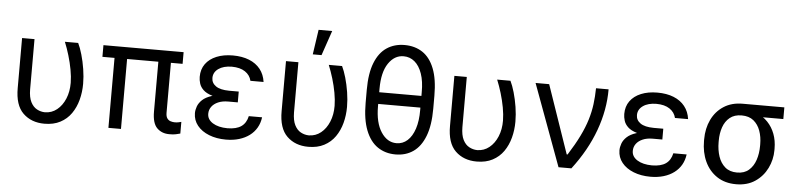

<svg xmlns="http://www.w3.org/2000/svg" viewBox="-46 -1020 5326 1279"><g transform="rotate(5 2617.0 -381.0)"><path d="M77.1 -545.9H160.2V-210Q160.6 -156.7 176.5 -125.5Q192.4 -94.2 217.8 -80.6Q243.2 -66.9 271.5 -66.4Q316.9 -66.9 351.8 -95Q386.7 -123 406.5 -170.7Q426.3 -218.3 425.8 -277.3Q425.3 -317.9 416.7 -364.5Q408.2 -411.1 394 -458.3Q379.9 -505.4 363.3 -545.9H452.1Q466.8 -516.1 479.7 -471.2Q492.7 -426.3 500.7 -375.5Q508.8 -324.7 508.8 -277.3Q508.8 -221.2 495.1 -169.7Q481.4 -118.2 453.1 -77.6Q424.8 -37.1 380.4 -13.7Q335.9 9.8 274.4 9.8Q187 9.8 131.8 -43.5Q76.7 -96.7 77.1 -211.9Z M1157.2 -545.9V-467.8H621.1V-545.9ZM786.1 -545.9V0H702.1V-545.9ZM995.1 -545.9H1079.1V-134.8Q1079.1 -109.4 1088.1 -96.7Q1097.2 -84 1111.3 -79.6Q1125.5 -75.2 1139.6 -75.2Q1151.9 -75.2 1164.1 -77.6Q1176.3 -80.1 1182.6 -82V-3.9Q1171.9 -1 1153.8 3.2Q1135.7 7.3 1110.4 6.8Q1060.1 7.3 1027.6 -24.4Q995.1 -56.2 995.1 -134.8Z M1472.7 -284.2H1545.9V-244.1H1481.4Q1442.9 -244.1 1414.8 -231.9Q1386.7 -219.7 1371.6 -199Q1356.4 -178.2 1356.4 -152.3Q1356 -113.8 1393.3 -90.3Q1430.7 -66.9 1492.2 -66.4Q1551.8 -66.9 1584.2 -89.6Q1616.7 -112.3 1627 -159.2H1715.8Q1710.9 -120.6 1693.1 -89.6Q1675.3 -58.6 1645.8 -36.4Q1616.2 -14.2 1576.4 -2.2Q1536.6 9.8 1488.3 9.8Q1424.8 9.8 1375 -10Q1325.2 -29.8 1296.6 -65.2Q1268.1 -100.6 1267.6 -147.5Q1267.6 -169.4 1276.1 -193.1Q1284.7 -216.8 1306.6 -237.5Q1328.6 -258.3 1368.9 -271.2Q1409.2 -284.2 1472.7 -284.2ZM1545.9 -261.7H1472.7Q1410.2 -261.7 1371.6 -273.7Q1333 -285.6 1312.7 -304.9Q1292.5 -324.2 1285.4 -347.2Q1278.3 -370.1 1278.3 -391.6Q1278.3 -442.4 1304.4 -478.3Q1330.6 -514.2 1377.4 -533.4Q1424.3 -552.7 1486.3 -552.7Q1548.8 -552.7 1595.5 -533.9Q1642.1 -515.1 1670.2 -479.7Q1698.2 -444.3 1705.1 -394.5H1617.2Q1608.4 -432.1 1575 -454.6Q1541.5 -477.1 1486.3 -477.5Q1430.2 -477.1 1396.7 -453.4Q1363.3 -429.7 1363.3 -391.6Q1363.3 -357.9 1392.6 -337.4Q1421.9 -316.9 1481.4 -316.4H1545.9Z M1841.8 -545.9H1924.8V-210Q1925.3 -156.7 1941.2 -125.5Q1957 -94.2 1982.4 -80.6Q2007.8 -66.9 2036.1 -66.4Q2081.5 -66.9 2116.5 -95Q2151.4 -123 2171.1 -170.7Q2190.9 -218.3 2190.4 -277.3Q2189.9 -317.9 2181.4 -364.5Q2172.9 -411.1 2158.7 -458.3Q2144.5 -505.4 2127.9 -545.9H2216.8Q2231.4 -516.1 2244.4 -471.2Q2257.3 -426.3 2265.4 -375.5Q2273.4 -324.7 2273.4 -277.3Q2273.4 -221.2 2259.8 -169.7Q2246.1 -118.2 2217.8 -77.6Q2189.5 -37.1 2145 -13.7Q2100.6 9.8 2039.1 9.8Q1951.7 9.8 1896.5 -43.5Q1841.3 -96.7 1841.8 -211.9ZM2015.6 -606.4 2040 -772.5H2130.9L2074.2 -606.4Z M2794.9 -393.6V-315.4H2448.2V-393.6ZM2846.7 -402.3V-315.4Q2846.7 -204.1 2818.8 -132.1Q2791 -60.1 2740.7 -25.1Q2690.4 9.8 2622.1 9.8Q2553.7 9.8 2502.4 -25.1Q2451.2 -60.1 2422.9 -132.1Q2394.5 -204.1 2394.5 -315.4V-402.3Q2394.5 -513.2 2422.6 -583.7Q2450.7 -654.3 2501.5 -688Q2552.2 -721.7 2620.1 -721.7Q2689.5 -721.7 2740.2 -688Q2791 -654.3 2818.8 -583.7Q2846.7 -513.2 2846.7 -402.3ZM2760.7 -299.8V-418Q2761.2 -491.2 2743.4 -542.2Q2725.6 -593.3 2693.8 -619.9Q2662.1 -646.5 2620.1 -646.5Q2558.6 -646.5 2518.6 -586.9Q2478.5 -527.3 2478.5 -418V-299.8Q2478.5 -189.9 2519.3 -127.7Q2560.1 -65.4 2622.1 -65.4Q2664.1 -65.4 2695.3 -93.5Q2726.6 -121.6 2743.9 -174.1Q2761.2 -226.6 2760.7 -299.8Z M2967.8 -545.9H3050.8V-210Q3051.3 -156.7 3067.1 -125.5Q3083 -94.2 3108.4 -80.6Q3133.8 -66.9 3162.1 -66.4Q3207.5 -66.9 3242.4 -95Q3277.3 -123 3297.1 -170.7Q3316.9 -218.3 3316.4 -277.3Q3315.9 -317.9 3307.4 -364.5Q3298.8 -411.1 3284.7 -458.3Q3270.5 -505.4 3253.9 -545.9H3342.8Q3357.4 -516.1 3370.4 -471.2Q3383.3 -426.3 3391.4 -375.5Q3399.4 -324.7 3399.4 -277.3Q3399.4 -221.2 3385.7 -169.7Q3372.1 -118.2 3343.8 -77.6Q3315.4 -37.1 3271 -13.7Q3226.6 9.8 3165 9.8Q3077.6 9.8 3022.5 -43.5Q2967.3 -96.7 2967.8 -211.9Z M3711.9 0 3510.7 -545.9H3601.6L3758.8 -89.8H3764.6Q3810.5 -162.1 3839.6 -221.7Q3868.7 -281.2 3884.8 -334.2Q3900.9 -387.2 3907.5 -438.7Q3914.1 -490.2 3915 -545.9H3999Q3999.5 -409.2 3949 -270.3Q3898.4 -131.3 3797.9 0Z M4311.5 -284.2H4384.8V-244.1H4320.3Q4281.7 -244.1 4253.7 -231.9Q4225.6 -219.7 4210.4 -199Q4195.3 -178.2 4195.3 -152.3Q4194.8 -113.8 4232.2 -90.3Q4269.5 -66.9 4331.1 -66.4Q4390.6 -66.9 4423.1 -89.6Q4455.6 -112.3 4465.8 -159.2H4554.7Q4549.8 -120.6 4532 -89.6Q4514.2 -58.6 4484.6 -36.4Q4455.1 -14.2 4415.3 -2.2Q4375.5 9.8 4327.1 9.8Q4263.7 9.8 4213.9 -10Q4164.1 -29.8 4135.5 -65.2Q4106.9 -100.6 4106.4 -147.5Q4106.4 -169.4 4115 -193.1Q4123.5 -216.8 4145.5 -237.5Q4167.5 -258.3 4207.8 -271.2Q4248 -284.2 4311.5 -284.2ZM4384.8 -261.7H4311.5Q4249 -261.7 4210.4 -273.7Q4171.9 -285.6 4151.6 -304.9Q4131.3 -324.2 4124.3 -347.2Q4117.2 -370.1 4117.2 -391.6Q4117.2 -442.4 4143.3 -478.3Q4169.4 -514.2 4216.3 -533.4Q4263.2 -552.7 4325.2 -552.7Q4387.7 -552.7 4434.3 -533.9Q4481 -515.1 4509 -479.7Q4537.1 -444.3 4543.9 -394.5H4456.1Q4447.3 -432.1 4413.8 -454.6Q4380.4 -477.1 4325.2 -477.5Q4269 -477.1 4235.6 -453.4Q4202.1 -429.7 4202.1 -391.6Q4202.1 -357.9 4231.4 -337.4Q4260.7 -316.9 4320.3 -316.4H4384.8Z M4662.1 -258.8V-269.5Q4662.1 -342.8 4690.2 -401.4Q4718.3 -460 4771 -494.1Q4823.7 -528.3 4897.5 -528.3Q4913.1 -526.9 4926.3 -517.6Q4939.5 -508.3 4955.3 -496.3Q4971.2 -484.4 4995.1 -474.6Q5038.6 -457 5069.8 -424.3Q5101.1 -391.6 5117.9 -347.2Q5134.8 -302.7 5134.8 -249V-238.3Q5134.8 -174.8 5106.9 -117.9Q5079.1 -61 5026.6 -25.6Q4974.1 9.8 4899.4 9.8Q4824.7 9.8 4771.5 -25.6Q4718.3 -61 4690.2 -121.8Q4662.1 -182.6 4662.1 -258.8ZM4759.8 -269.5V-258.8Q4759.8 -207.5 4774.2 -164.3Q4788.6 -121.1 4819.3 -94.7Q4850.1 -68.4 4899.4 -68.4Q4947.8 -68.4 4978 -94.7Q5008.3 -121.1 5022.7 -164.3Q5037.1 -207.5 5037.1 -258.8V-269.5Q5037.1 -318.4 5022.5 -359.4Q5007.8 -400.4 4977.3 -425.3Q4946.8 -450.2 4897.5 -450.2Q4849.1 -450.2 4818.6 -425.3Q4788.1 -400.4 4773.9 -359.4Q4759.8 -318.4 4759.8 -269.5ZM5175.8 -528.3V-450.2H4897.5V-528.3Z"/></g></svg>

Font: Inter V
Style: 
Weight: 400
Designer: Rasmus Andersson
Foundry: rsms
Version: Version 4.000;git-a3f224843